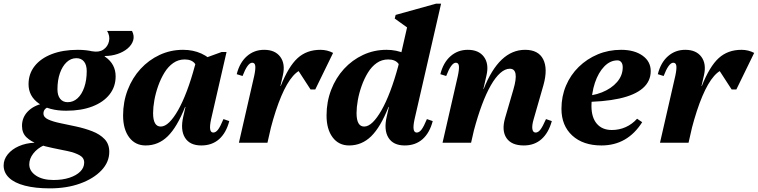

<svg xmlns="http://www.w3.org/2000/svg" viewBox="-112 -785 4168 1056"><path d="M162 251Q82 251 24.5 236Q-33 221 -62.5 192.5Q-92 164 -92 125Q-92 92 -69.5 64Q-47 36 -8.5 19Q30 2 77 0V-6H130V14Q93 31 71 59.5Q49 88 49 119Q49 156 85.5 180.5Q122 205 182 205Q232 205 270 192.5Q308 180 329.5 158.5Q351 137 351 109Q351 83 326 69Q301 55 262.5 46.5Q224 38 180 29.5Q136 21 97.5 7.5Q59 -6 34 -29.5Q9 -53 9 -93Q9 -139 41 -172Q73 -205 129 -217L169 -199Q149 -197 138 -187Q127 -177 127 -161Q127 -140 153 -128Q179 -116 220.5 -107.5Q262 -99 308 -89Q354 -79 395.5 -63Q437 -47 463 -20Q489 7 489 50Q489 107 445.5 152.5Q402 198 328.5 224.5Q255 251 162 251ZM252 -176Q158 -176 101.5 -216Q45 -256 45 -322Q45 -379 78.5 -421.5Q112 -464 173 -487.5Q234 -511 316 -511Q412 -511 468 -471.5Q524 -432 524 -365Q524 -308 490.5 -265.5Q457 -223 396 -199.5Q335 -176 252 -176ZM260 -223Q291 -223 314.5 -244.5Q338 -266 351.5 -305Q365 -344 365 -394Q365 -428 350 -446.5Q335 -465 308 -465Q278 -465 254.5 -443Q231 -421 217.5 -382.5Q204 -344 204 -294Q204 -260 219 -241.5Q234 -223 260 -223ZM395 -467V-503Q433 -496 457 -512.5Q481 -529 487.5 -558Q494 -587 477 -615H614Q628 -588 620.5 -563Q613 -538 590 -518.5Q567 -499 534 -488Q501 -477 464 -477V-467Z M689 15Q632 15 598.5 -29.5Q565 -74 565 -150Q565 -225 590.5 -291Q616 -357 661 -406Q706 -455 766 -483Q826 -511 895 -511Q950 -511 995.5 -490.5Q1041 -470 1064 -433L978 -358Q978 -411 960.5 -434.5Q943 -458 904 -458Q869 -458 841 -438.5Q813 -419 792.5 -385.5Q772 -352 758 -312.5Q744 -273 737 -234Q730 -195 730 -163Q730 -89 772 -89Q795 -89 819 -112.5Q843 -136 867.5 -179Q892 -222 915.5 -284Q939 -346 960 -424L1015 -396L1005 -197H906Q862 -86 810.5 -35.5Q759 15 689 15ZM995 15Q932 15 905.5 -27.5Q879 -70 896 -144L969 -462H1005L1107 -499H1134L1049 -129Q1041 -92 1044 -74Q1047 -56 1061 -56Q1075 -56 1087.5 -72.5Q1100 -89 1117 -130L1149 -119Q1132 -54 1093 -19.5Q1054 15 995 15Z M1323 -76 1338 -312H1432Q1475 -420 1525 -465.5Q1575 -511 1650 -511Q1688 -511 1720 -494L1622 -293H1596L1511 -424H1567V-405Q1533 -405 1499.5 -367Q1466 -329 1435 -256Q1404 -183 1376 -76ZM1202 0 1286 -367Q1294 -404 1292 -422Q1290 -440 1275 -440Q1250 -440 1222 -367L1190 -377Q1206 -441 1246 -476Q1286 -511 1341 -511Q1401 -511 1429.5 -472.5Q1458 -434 1444 -372L1359 0Z M1808 15Q1751 15 1717.5 -29.5Q1684 -74 1684 -150Q1684 -225 1709.5 -291Q1735 -357 1780 -406Q1825 -455 1885 -483Q1945 -511 2014 -511Q2069 -511 2114.5 -490.5Q2160 -470 2183 -433L2097 -358Q2097 -411 2079.5 -434.5Q2062 -458 2023 -458Q1988 -458 1960 -438.5Q1932 -419 1911.5 -385.5Q1891 -352 1877 -312.5Q1863 -273 1856 -234Q1849 -195 1849 -163Q1849 -89 1891 -89Q1914 -89 1938 -112.5Q1962 -136 1986.5 -179Q2011 -222 2034.5 -284Q2058 -346 2079 -424L2134 -396L2124 -197H2025Q1981 -86 1929.5 -35.5Q1878 15 1808 15ZM2114 15Q2051 15 2024.5 -27.5Q1998 -70 2015 -144L2141 -696L2162 -609L2059 -683L2064 -703L2287 -765H2314L2168 -129Q2160 -92 2163 -74Q2166 -56 2180 -56Q2194 -56 2206.5 -72.5Q2219 -89 2236 -130L2268 -119Q2251 -54 2212 -19.5Q2173 15 2114 15Z M2769 15Q2701 15 2673.5 -26Q2646 -67 2666 -136L2712 -294Q2745 -407 2692 -407Q2666 -407 2639.5 -383.5Q2613 -360 2587.5 -315.5Q2562 -271 2538.5 -208Q2515 -145 2494 -66H2441L2455 -295H2548Q2633 -511 2776 -511Q2849 -511 2875.5 -459Q2902 -407 2877 -317L2823 -129Q2813 -95 2816 -75.5Q2819 -56 2834 -56Q2848 -56 2860.5 -72.5Q2873 -89 2891 -130L2923 -119Q2905 -54 2866 -19.5Q2827 15 2769 15ZM2322 0 2406 -367Q2414 -404 2412 -422Q2410 -440 2395 -440Q2370 -440 2342 -367L2310 -377Q2326 -441 2366 -476Q2406 -511 2461 -511Q2521 -511 2549.5 -472.5Q2578 -434 2564 -372L2479 0Z M3196 15Q3095 15 3035.5 -39.5Q2976 -94 2976 -187Q2976 -255 3001 -314Q3026 -373 3071 -417Q3116 -461 3175.5 -486Q3235 -511 3304 -511Q3377 -511 3422 -479Q3467 -447 3467 -394Q3467 -338 3423.5 -300Q3380 -262 3294 -243Q3208 -224 3081 -224V-256Q3146 -256 3198.5 -277Q3251 -298 3282 -334Q3313 -370 3313 -415Q3313 -433 3305 -443Q3297 -453 3284 -453Q3244 -453 3211.5 -419.5Q3179 -386 3160 -329.5Q3141 -273 3141 -202Q3141 -139 3170.5 -104.5Q3200 -70 3253 -70Q3294 -70 3329.5 -86Q3365 -102 3392 -132L3420 -113Q3339 15 3196 15Z M3639 -76 3654 -312H3748Q3791 -420 3841 -465.5Q3891 -511 3966 -511Q4004 -511 4036 -494L3938 -293H3912L3827 -424H3883V-405Q3849 -405 3815.5 -367Q3782 -329 3751 -256Q3720 -183 3692 -76ZM3518 0 3602 -367Q3610 -404 3608 -422Q3606 -440 3591 -440Q3566 -440 3538 -367L3506 -377Q3522 -441 3562 -476Q3602 -511 3657 -511Q3717 -511 3745.5 -472.5Q3774 -434 3760 -372L3675 0Z"/></svg>

Font: Platypi Light
Style: Bold Italic
Weight: 700
Italic angle: -13°
Version: Version 1.200